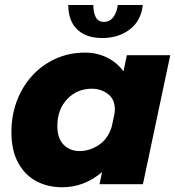

<svg xmlns="http://www.w3.org/2000/svg" viewBox="-20 -758 720 790"><path d="M236 12.5Q175.5 12.5 128.2 -13.2Q81 -39 54 -89.5Q27 -140 27 -215Q27 -283 49.2 -342.2Q71.5 -401.5 112.2 -446.2Q153 -491 208.5 -516.2Q264 -541.5 330.5 -541.5Q379 -541.5 420.2 -521.2Q461.5 -501 488 -464.5L502 -531H680.5L568 0H389.5L400 -50Q326.5 12.5 236 12.5ZM216 -240Q216 -188.5 241.8 -162.5Q267.5 -136.5 307.5 -136.5Q349.5 -136.5 387 -161.8Q424.5 -187 439.5 -236L451 -289.5Q452.5 -300 452.5 -308Q452.5 -350.5 423.5 -371.8Q394.5 -393 358.5 -393Q297 -393 256.5 -350.2Q216 -307.5 216 -240ZM261 -737.5H364Q364 -707.5 373.8 -687.8Q383.5 -668 407.5 -668Q432 -668 446.5 -687.8Q461 -707.5 464.5 -737.5H567.5Q560.5 -672 513.8 -636.8Q467 -601.5 400.5 -601.5Q334.5 -601.5 297.8 -636.8Q261 -672 261 -737.5Z"/></svg>

Font: Epilogue ExtraBold
Style: Italic
Weight: 800
Italic angle: -12°
Designer: Tyler Finck
Foundry: Etcetera Type Co
Version: Version 2.111; ttfautohint (v1.8.3)